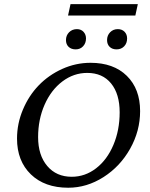

<svg xmlns="http://www.w3.org/2000/svg" viewBox="-20 -879 710 908"><path d="M313.5 -859.4H631.8L620.1 -805.7H301.8ZM337.9 -645.5Q316.9 -645.5 304.4 -657.5Q292 -669.4 292 -689.5Q292 -711.4 306.6 -726.3Q321.3 -741.2 343.8 -741.2Q363.3 -741.2 375 -728.5Q386.7 -715.8 386.7 -697.3Q386.7 -674.8 373 -660.2Q359.4 -645.5 337.9 -645.5ZM531.2 -645.5Q510.7 -645.5 498.5 -657.5Q486.3 -669.4 486.3 -689.5Q486.3 -711.4 500.7 -726.3Q515.1 -741.2 537.1 -741.2Q557.1 -741.2 569.1 -728.8Q581.1 -716.3 581.1 -697.3Q581.1 -674.3 567.1 -659.9Q553.2 -645.5 531.2 -645.5ZM302.7 8.8Q191.4 8.8 126 -54.4Q60.5 -117.7 60.5 -223.6Q60.5 -294.4 88.4 -360.6Q116.2 -426.8 163.1 -475.3Q210 -523.9 274.2 -553Q338.4 -582 408.2 -582Q517.1 -582 579.8 -520.3Q642.6 -458.5 642.6 -353.5Q642.6 -259.8 595.5 -175.8Q548.3 -91.8 469.5 -41.5Q390.6 8.8 302.7 8.8ZM319.3 -43Q382.3 -43 434.3 -83Q486.3 -123 516.1 -193.1Q545.9 -263.2 545.9 -347.7Q545.9 -434.6 505.4 -484.4Q464.8 -534.2 392.6 -534.2Q328.6 -534.2 275.1 -493.9Q221.7 -453.6 190.9 -383.8Q160.2 -314 160.2 -230.5Q160.2 -145 203.4 -94Q246.6 -43 319.3 -43Z"/></svg>

Font: Crimson Pro
Style: Italic
Weight: 400
Italic angle: -12°
Designer: Jacques Le Bailly
Foundry: Baron von Fonthausen
Version: Version 1.003